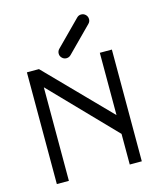

<svg xmlns="http://www.w3.org/2000/svg" viewBox="-112 -877 763 908"><g transform="rotate(-15 270.0 -422.5)"><path d="M221 -643Q221 -656 230 -665L350 -786Q359 -795 371 -795Q384 -795 393 -786Q402 -777 402 -764Q402 -752 393 -743L273 -622Q264 -613 251 -613Q239 -613 230 -622Q221 -631 221 -643ZM53 -50V-597H112L410 -292V-597H469V-50H410V-200L112 -508V-50Z"/></g></svg>

Font: ibm3270
Style: Regular
Weight: 400
Monospace: yes
Version: Version 2.0.3